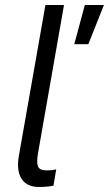

<svg xmlns="http://www.w3.org/2000/svg" viewBox="-20 -740 434 765"><path d="M55 -118 161 -720H235L131 -127Q125 -90 132 -75.5Q139 -61 167 -61Q187 -61 204 -65L193 0Q166 5 135 5Q87 5 66 -27.5Q45 -60 55 -118ZM318 -720H394L332 -564H276Z"/></svg>

Font: Fixel Italic Variable 20240409 Display Thin
Style: Italic
Weight: 100
Italic angle: -10°
Designer: AlfaBravo + MacPaw
Foundry: Kyrylo Tkachov, Marchela Mozhyna, Serhii Makarenko, Maria Weinstein, Zakhar Kryvoshyya
Version: Version 1.211;Glyphs 3.2 (3225)